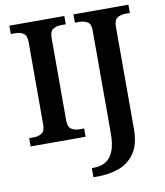

<svg xmlns="http://www.w3.org/2000/svg" viewBox="-100 -796 959 1118"><g transform="rotate(-10 379.5 -237.0)"><path d="M32 0V-49H59Q86 -49 106 -61.5Q126 -74 126 -112V-600Q126 -640 106 -652.5Q86 -665 59 -665H32V-714H357V-665H329Q301 -665 281.5 -652.5Q262 -640 262 -600V-113Q262 -74 282 -61.5Q302 -49 329 -49H357V0ZM361 240V186H376Q412 186 441.5 169.5Q471 153 488 113.5Q505 74 505 5V-603Q505 -641 485 -653Q465 -665 439 -665H411V-714H736V-665H709Q682 -665 662 -652.5Q642 -640 642 -600V4Q642 94 607 145.5Q572 197 514.5 218.5Q457 240 390 240Z"/></g></svg>

Font: Noto Serif Myanmar SemiBold
Style: Regular
Weight: 600
Designer: Ben Mitchell and the Monotype Design Team
Foundry: Monotype Imaging Inc.
Version: Version 2.106; ttfautohint (v1.8.4.7-5d5b)